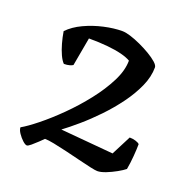

<svg xmlns="http://www.w3.org/2000/svg" viewBox="-105 -669 771 774"><g transform="rotate(20 280.0 -282.5)"><path d="M88 0Q81 0 69.5 -10.5Q58 -21 48.5 -35Q39 -49 39 -60Q64 -74 104 -106Q144 -138 188 -181.5Q232 -225 270.5 -274Q309 -323 333.5 -371.5Q358 -420 358 -462Q343 -471 317.5 -477.5Q292 -484 256.5 -487.5Q221 -491 176 -491L154 -369Q150 -366 140 -363Q130 -360 116 -360Q106 -370 97 -389.5Q88 -409 81 -434Q74 -459 70 -484Q95 -510 133.5 -528Q172 -546 214.5 -555.5Q257 -565 293 -565Q307 -565 328 -558.5Q349 -552 373 -541Q397 -530 418 -517.5Q439 -505 452.5 -493Q466 -481 466 -472Q466 -432 447 -389.5Q428 -347 397.5 -305.5Q367 -264 331 -226.5Q295 -189 259.5 -158.5Q224 -128 197 -108L424 -88L467 -172Q481 -172 493.5 -168Q506 -164 510 -159Q510 -140 507.5 -108Q505 -76 500 -49Q489 -40 468.5 -28.5Q448 -17 426.5 -8.5Q405 0 390 0Q382 0 359 -5Q336 -10 306 -17.5Q276 -25 244.5 -32.5Q213 -40 187.5 -45Q162 -50 148 -50Q142 -44 129.5 -32Q117 -20 105 -10Q93 0 88 0Z"/></g></svg>

Font: Texturina 12pt Medium
Style: Regular
Weight: 500
Designer: Guillermo Torres Carreño
Foundry: Omnibus-Type
Version: Version 1.002